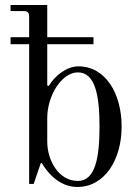

<svg xmlns="http://www.w3.org/2000/svg" viewBox="-20 -732 552 764"><path d="M168 -169V-262C168 -354 227 -444 290 -444C359 -444 376 -352 376 -228C376 -104 359 -12 290 -12C213 -12 168 -94 168 -169ZM22 -556H96V0H114L142 -82L146 -84C170 -42 218 12 288 12C396 12 464 -96 464 -228C464 -360 400 -468 292 -468C246 -468 199 -432 174 -390L168 -392V-556H352V-584H168V-712H22V-688H74C90 -688 96 -682 96 -666V-584H22Z"/></svg>

Font: Old Standard
Style: Regular
Weight: 400
Designer: Alexey Kryukov <alexios@thessalonica.org.ru>
Version: Version 2.0